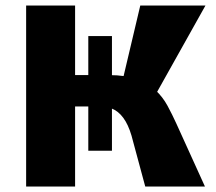

<svg xmlns="http://www.w3.org/2000/svg" viewBox="-20 -678 787 698"><path d="M508 0 464 -163Q453 -209 436.5 -237Q420 -265 397.5 -278Q375 -291 344 -291H233V-405H376Q437 -405 478 -390Q519 -375 545.5 -350Q572 -325 589 -293.5Q606 -262 621 -229L725 0ZM75 0V-658H253V0ZM411 -324 490 -658H727L540 -324ZM387 -130H301V-547H387Z"/></svg>

Font: Ysabeau Office Black
Style: Regular
Weight: 900
Designer: Christian Thalmann (Catharsis Fonts)
Version: Version 2.001;gftools[0.9.30]; featfreeze: tnum,lnum,ss02